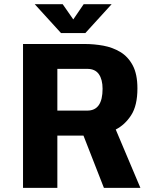

<svg xmlns="http://www.w3.org/2000/svg" viewBox="-20 -914 750 934"><path d="M485.5 0 386 -254.5H259V0H92V-700H392Q437.5 -700 482.8 -691.8Q528 -683.5 565.5 -661Q603 -638.5 625.8 -595.8Q648.5 -553 648.5 -484Q648.5 -400.5 618 -353.5Q587.5 -306.5 543 -284L663 0ZM259 -579V-376H405Q479 -376 479 -482Q479 -527 461 -553Q443 -579 404.5 -579ZM523 -893.5 395 -753H277L149 -893.5H285L336.5 -819.5L387 -893.5Z"/></svg>

Font: League Mono
Style: Bold
Weight: 700
Width: 6
Designer: Tyler Finck
Foundry: The League of Moveable Type / Tyler Finck
Version: Version 2.300;RELEASE